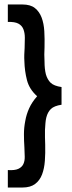

<svg xmlns="http://www.w3.org/2000/svg" viewBox="-20 -692 320 858"><path d="M187 -167Q184 -155 183 -141Q182 -127 181 -111Q181 -95 181 -78.5Q181 -62 182 -45Q183 -8 180.5 26.5Q178 61 168 87.5Q158 114 137 130Q116 146 80 146H15V68Q46 70 62 62.5Q78 55 84.5 41Q91 27 90.5 8Q90 -11 89 -34Q87 -63 87 -92.5Q87 -122 93 -152Q98 -181 110.5 -208.5Q123 -236 146 -262Q111 -293 100.5 -334Q90 -375 89 -418Q88 -433 88.5 -448Q89 -463 90 -477Q91 -501 91 -523Q91 -545 84.5 -561.5Q78 -578 62 -586.5Q46 -595 15 -594V-672H80Q116 -672 136 -656Q156 -640 166 -613.5Q176 -587 178 -552.5Q180 -518 179 -481Q177 -448 179 -416Q179 -384 185 -360Q192 -336 206.5 -322Q221 -308 255 -303V-224Q222 -219 207.5 -205Q193 -191 187 -167Z"/></svg>

Font: Gen
Style: Regular
Weight: 400
Version: Version 1.000;PS 001.001;hotconv 1.0.56